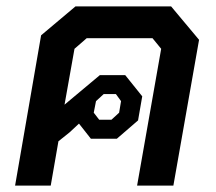

<svg xmlns="http://www.w3.org/2000/svg" viewBox="-20 -578 674 598"><path d="M600 -454 520 0H407L482 -426L455 -459H250L212 -426L181 -252L291 -344H370L423 -278L410 -203L344 -146H263L226 -193L197 -166L162 -138L138 0H27L108 -468L215 -558H513ZM272 -227 289 -205H327L351 -227L357 -263L341 -285H303L279 -263Z"/></svg>

Font: Chakra Petch SemiBold
Style: Italic
Weight: 600
Italic angle: -10°
Designer: Katatrad Aksorn Co.,Ltd.
Foundry: Cadson Demak Co.,Ltd.
Version: Version 1.000; ttfautohint (v1.6)